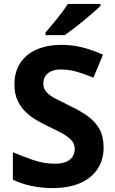

<svg xmlns="http://www.w3.org/2000/svg" viewBox="-20 -954 591 984"><path d="M511 -198Q511 -135 480 -88Q449 -41 390.5 -15.5Q332 10 248 10Q211 10 175.5 5Q140 0 107.5 -9.5Q75 -19 46 -33V-174Q97 -152 151.5 -133.5Q206 -115 260 -115Q297 -115 319.5 -125Q342 -135 352.5 -152Q363 -169 363 -191Q363 -218 344.5 -237Q326 -256 295 -272.5Q264 -289 224 -308Q199 -320 170 -336.5Q141 -353 114.5 -377.5Q88 -402 71 -437Q54 -472 54 -521Q54 -585 83.5 -630.5Q113 -676 167.5 -700Q222 -724 296 -724Q352 -724 402.5 -711Q453 -698 508 -674L459 -556Q410 -576 371 -587Q332 -598 291 -598Q263 -598 243 -589Q223 -580 212.5 -564Q202 -548 202 -526Q202 -501 217 -483.5Q232 -466 262 -450Q292 -434 337 -412Q392 -386 430.5 -358Q469 -330 490 -292Q511 -254 511 -198ZM495 -924Q481 -910 458 -890Q435 -870 408.5 -848Q382 -826 356.5 -806.5Q331 -787 312 -774H213V-787Q229 -806 250.5 -831.5Q272 -857 293 -884.5Q314 -912 328 -934H495Z"/></svg>

Font: Noto Sans Armenian
Style: Bold
Weight: 700
Version: Version 2.007